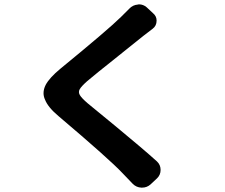

<svg xmlns="http://www.w3.org/2000/svg" viewBox="-20 -817 1040 889"><path d="M579.1 -777.3Q594.7 -793.9 618.2 -795.9Q621.1 -796.9 623 -796.9Q643.6 -796.9 659.2 -783.2L688.5 -755.9Q705.1 -742.2 705.1 -721.7Q705.1 -697.3 686.5 -683.6Q676.8 -675.8 644.5 -651.4Q635.7 -643.6 529.3 -559.1Q422.9 -474.6 383.8 -441.4Q356.4 -417 349.1 -403.8Q341.8 -390.6 349.6 -377Q357.4 -363.3 385.7 -338.9Q387.7 -337.9 516.6 -231.4Q645.5 -125 707 -69.3Q723.6 -53.7 723.6 -30.3Q723.6 -6.8 707 8.8L676.8 37.1Q660.2 51.8 637.7 51.8Q636.7 51.8 634.8 51.8Q611.3 50.8 594.7 34.2Q553.7 -8.8 546.9 -15.6Q487.3 -79.1 251 -279.3Q202.1 -320.3 188.5 -355.5Q181.6 -370.1 181.6 -385.7Q181.6 -404.3 191.4 -423.8Q209 -457 259.8 -499Q480.5 -679.7 540 -738.3Q561.5 -758.8 579.1 -777.3Z"/></svg>

Font: Gen Jyuu Gothic Bold
Style: Bold
Weight: 700
Designer: [Source Han Sans]
Ryoko NISHIZUKA  (kana & ideographs); Paul D. Hunt (Latin, Greek & Cyrillic); Wenlong ZHANG  (bopomofo
Version: Version 1.002.20150607